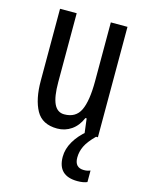

<svg xmlns="http://www.w3.org/2000/svg" viewBox="-115 -608 686 902"><g transform="rotate(15 228.0 -156.5)"><path d="M391 -537V0H326L317 -72H311Q294 -32 263.5 -11Q233 10 195 10Q122 10 92.5 -43.5Q63 -97 63 -187V-537H144V-202Q144 -131 160 -97Q176 -63 210 -63Q266 -63 288 -109Q310 -155 310 -251V-537ZM322 117Q322 166 367 166Q378 166 385.5 164Q393 162 398 160V216Q380 224 351 224Q255 224 255 131Q255 93 276.5 56Q298 19 336 -12L382 0Q348 34 335 61Q322 88 322 117Z"/></g></svg>

Font: Noto Sans Oriya ExtCond
Style: Regular
Weight: 400
Width: 2
Designer: Amélie Bonet and Sol Matas
Foundry: Google LLC
Version: Version 2.006; ttfautohint (v1.8.4.7-5d5b)